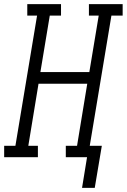

<svg xmlns="http://www.w3.org/2000/svg" viewBox="-50 -755 609 922"><path d="M344 147 368 0H266V-55H320L369 -353H135L86 -55H132V0H-30V-55H24L128 -680H81V-735H243V-680H189L144 -409H379L424 -680H377V-735H539V-680H485L381 -55H439L405 147Z"/></svg>

Font: Iosevka Slab Light Oblique
Style: Regular
Weight: 300
Italic angle: -9°
Monospace: yes
Designer: Belleve Invis
Foundry: Belleve Invis
Version: Version 11.1.1; ttfautohint (v1.8.3)